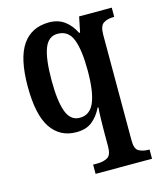

<svg xmlns="http://www.w3.org/2000/svg" viewBox="-116 -629 784 943"><g transform="rotate(-15 276.0 -157.0)"><path d="M252 232V185H276Q304 185 325 173.5Q346 162 346 118V43Q346 14 347 -22.5Q348 -59 350 -80H346Q326 -39 295.5 -14.5Q265 10 215 10Q132 10 86.5 -57Q41 -124 41 -268Q41 -412 87.5 -479Q134 -546 223 -546Q269 -546 301.5 -522Q334 -498 353 -458H358L374 -536H540V-489H534Q506 -489 485.5 -476.5Q465 -464 465 -418V120Q465 163 485.5 174Q506 185 535 185H539V232ZM249 -54Q301 -54 323.5 -107.5Q346 -161 346 -267Q346 -373 325 -427Q304 -481 249 -481Q202 -481 182 -428.5Q162 -376 162 -267Q162 -161 182 -107.5Q202 -54 249 -54Z"/></g></svg>

Font: Noto Serif Myanmar Cond SemBd
Style: Regular
Weight: 600
Width: 3
Designer: Ben Mitchell and the Monotype Design Team
Foundry: Monotype Imaging Inc.
Version: Version 2.106; ttfautohint (v1.8.4.7-5d5b)